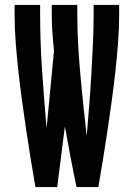

<svg xmlns="http://www.w3.org/2000/svg" viewBox="-20 -755 540 775"><path d="M123 0Q113 -58 103.5 -116Q94 -174 85.5 -232Q77 -290 69 -348Q61 -406 54.5 -464.5Q48 -523 43.5 -581.5Q39 -640 39 -698V-735H142V-698Q142 -583 150 -467.5Q158 -352 168 -237L198 -551Q194 -587 191.5 -624Q189 -661 189 -698V-735H292V-698Q292 -637 295.5 -575Q299 -513 304.5 -451.5Q310 -390 316.5 -328.5Q323 -267 330 -206Q335 -267 340 -328.5Q345 -390 348.5 -451.5Q352 -513 355 -575Q358 -637 358 -698V-735H461V-698Q461 -640 456.5 -581.5Q452 -523 445.5 -464.5Q439 -406 431 -348Q423 -290 414.5 -232Q406 -174 396.5 -116Q387 -58 377 0H289Q276 -61 264.5 -122Q253 -183 242 -245L211 0Z"/></svg>

Font: Iosevka SS18
Style: Bold
Weight: 700
Monospace: yes
Designer: Belleve Invis
Foundry: Belleve Invis
Version: Version 25.1.1; ttfautohint (v1.8.4)